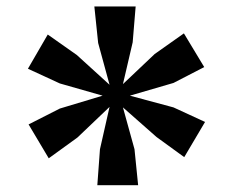

<svg xmlns="http://www.w3.org/2000/svg" viewBox="-20 -864 706 581"><path d="M274.5 -303.5 282.5 -412.5 311.5 -540.5 214.5 -448 127.5 -385 66.5 -487.5 161 -535.5 290.5 -574.5 161 -611.5 64.5 -656 124.5 -759.5 212.5 -697.5 311.5 -607.5 277 -734 265.5 -844.5H390.5L381.5 -736L352 -609.5L448 -700.5L536.5 -763L598 -661L505 -613L373 -574.5L505 -539L600.5 -495L537.5 -388.5L453.5 -449.5L352 -539L387 -412.5L398 -303.5Z"/></svg>

Font: Merriweather ExtraBold
Style: Regular
Weight: 800
Version: Version 2.100